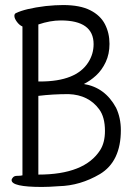

<svg xmlns="http://www.w3.org/2000/svg" viewBox="-20 -731 540 761"><path d="M146 10Q26 10 26 -17Q26 -22 31.5 -28Q37 -34 47 -34Q62 -34 69 -36V-626Q57 -631 47 -644.5Q37 -658 37 -668Q37 -676 43 -679Q80 -697 161 -707Q200 -711 230 -711Q297 -711 337.5 -690.5Q378 -670 396 -635Q414 -600 414 -557Q414 -517 399 -485Q384 -453 360.5 -431.5Q337 -410 312 -398Q396 -385 440 -304Q459 -264 459 -215Q459 -91 376 -41Q298 5 213 7Q173 10 146 10ZM132 -39Q315 -39 377 -136Q396 -166 396 -212Q396 -267 373 -298Q331 -355 252 -358Q189 -358 132 -351ZM132 -408H139Q282 -408 330 -484Q351 -517 351 -556Q351 -650 221 -650Q179 -650 132 -634Z"/></svg>

Font: LXGW WenKai Mono Lite
Style: Regular
Weight: 400
Monospace: yes
Designer: LXGW / Fontworks Inc.
Foundry: LXGW / Fontworks Inc.
Version: Version 1.520; June 14, 2025